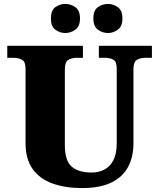

<svg xmlns="http://www.w3.org/2000/svg" viewBox="-20 -947 809 977"><path d="M396 10Q313 10 248 -13Q183 -36 146.5 -86.5Q110 -137 110 -219V-597Q110 -634 91 -643.5Q72 -653 46 -653H17V-714H402V-653H373Q347 -653 328.5 -643Q310 -633 310 -593V-210Q310 -128 345.5 -98.5Q381 -69 446 -69Q481 -69 510 -83.5Q539 -98 556.5 -131Q574 -164 574 -219V-597Q574 -634 556.5 -643.5Q539 -653 512 -653H483V-714H753V-653H723Q696 -653 677.5 -643Q659 -633 659 -593V-217Q659 -150 632.5 -99Q606 -48 548.5 -19Q491 10 396 10ZM530 -779Q501 -779 478 -796Q455 -813 455 -853Q455 -894 478 -910.5Q501 -927 530 -927Q556 -927 579.5 -910.5Q603 -894 603 -853Q603 -813 579.5 -796Q556 -779 530 -779ZM312 -779Q284 -779 261.5 -796Q239 -813 239 -853Q239 -894 261.5 -910.5Q284 -927 312 -927Q340 -927 363.5 -910.5Q387 -894 387 -853Q387 -813 363.5 -796Q340 -779 312 -779Z"/></svg>

Font: Noto Serif Black
Style: Regular
Weight: 900
Designer: Monotype Design Team
Foundry: Monotype Imaging Inc.
Version: Version 2.014; ttfautohint (v1.8.4.7-5d5b)